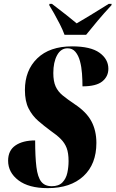

<svg xmlns="http://www.w3.org/2000/svg" viewBox="-20 -964 598 994"><path d="M227 10Q129 10 75.5 -30.5Q22 -71 22 -132Q22 -185 60 -211Q98 -237 162 -237Q162 -152 168.5 -99.5Q175 -47 193.5 -23.5Q212 0 248 0Q284 0 303 -19.5Q322 -39 328.5 -69Q335 -99 335 -130Q335 -172 325 -198Q315 -224 294.5 -244.5Q274 -265 242 -287Q208 -312 177.5 -338.5Q147 -365 128 -402.5Q109 -440 109 -498Q109 -600 173 -662Q237 -724 353 -724Q449 -724 495 -691Q541 -658 541 -608Q541 -568 509.5 -542.5Q478 -517 407 -517Q407 -549 404.5 -583.5Q402 -618 394 -647.5Q386 -677 370.5 -695.5Q355 -714 330 -714Q295 -714 275.5 -678Q256 -642 256 -586Q256 -543 268 -516.5Q280 -490 304.5 -470Q329 -450 366 -425Q427 -385 453 -336.5Q479 -288 479 -224Q479 -114 412 -52Q345 10 227 10ZM314 -784Q305 -809 290 -838.5Q275 -868 260 -894.5Q245 -921 235 -937L236 -944H249Q294 -910 324 -886Q354 -862 377 -843Q407 -860 447.5 -885Q488 -910 543 -944H558L557 -937Q517 -894 486 -857Q455 -820 426 -784Z"/></svg>

Font: Noto Serif Display ExtraCondensed Black
Style: Italic
Weight: 900
Width: 2
Italic angle: -12°
Designer: Monotype Design Team
Foundry: Monotype Imaging Inc.
Version: Version 2.009